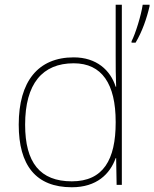

<svg xmlns="http://www.w3.org/2000/svg" viewBox="-20 -780 651 810"><path d="M283 10C388 10 444 -46 468 -113H470L472 0H494V-760H468V-543C468 -501 468 -459 470 -414H468C446 -484 387 -538 291 -538C141 -538 59 -437 59 -254C59 -83 131 10 283 10ZM611 -754V-760H582C576 -717 551 -636 535 -606V-600H552C580 -647 599 -702 611 -754ZM283 -15C149 -15 86 -94 86 -254C86 -427 159 -513 291 -513C410 -513 468 -426 468 -266V-263C468 -107 416 -15 283 -15Z"/></svg>

Font: Noto Sans Gurmukhi UI Thin
Style: Regular
Weight: 100
Designer: Jelle Bosma - Monotype Design Team
Foundry: Monotype Imaging Inc.
Version: Version 2.004